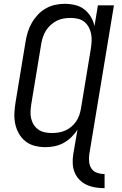

<svg xmlns="http://www.w3.org/2000/svg" viewBox="-20 -763 640 1006"><path d="M528 223Q503 223 479 219Q455 215 433.5 205Q412 195 396 178.5Q380 162 371 140Q362 118 361 93.5Q360 69 364 44L386 -84Q373 -63 354 -44.5Q335 -26 313 -14Q291 -2 266.5 3Q242 8 218 8Q189 8 161.5 1Q134 -6 113 -23Q92 -40 78.5 -64Q65 -88 59.5 -115.5Q54 -143 55.5 -172Q57 -201 62 -230L114 -545Q118 -570 125.5 -594.5Q133 -619 146 -642Q159 -665 177.5 -685Q196 -705 219.5 -718.5Q243 -732 268.5 -737.5Q294 -743 319 -743Q347 -743 374 -736.5Q401 -730 421.5 -714Q442 -698 456 -675Q470 -652 475 -626L493 -735H577L448 44Q445 65 447 85Q449 105 459.5 120.5Q470 136 489 142.5Q508 149 528 149ZM251 -66Q268 -66 285.5 -68.5Q303 -71 320.5 -78.5Q338 -86 352.5 -98Q367 -110 378 -125.5Q389 -141 395 -158.5Q401 -176 404 -193L456 -508Q459 -528 460 -547.5Q461 -567 457.5 -585.5Q454 -604 445 -620.5Q436 -637 422 -648.5Q408 -660 389 -664.5Q370 -669 350 -669Q332 -669 313.5 -666Q295 -663 278 -654.5Q261 -646 246 -632.5Q231 -619 221 -603Q211 -587 205 -569Q199 -551 196 -533L144 -218Q141 -199 140 -180Q139 -161 143 -143Q147 -125 156.5 -110Q166 -95 180.5 -84.5Q195 -74 213.5 -70Q232 -66 251 -66Z"/></svg>

Font: Iosevka Extended Oblique
Style: Regular
Weight: 400
Width: 7
Italic angle: -9°
Monospace: yes
Designer: Belleve Invis
Foundry: Belleve Invis
Version: Version 32.0.1; ttfautohint (v1.8.4)